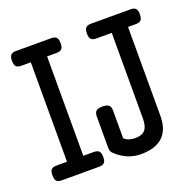

<svg xmlns="http://www.w3.org/2000/svg" viewBox="-108 -690 817 811"><g transform="rotate(-20 300.0 -285.0)"><path d="M87.4 -513.2H45.4Q28.8 -513.2 21.7 -520.5Q14.6 -527.8 14.6 -546.4Q14.6 -564.9 21.7 -572.3Q28.8 -579.6 45.4 -579.6H202.6Q219.2 -579.6 226.3 -572.3Q233.4 -564.9 233.4 -546.4Q233.4 -527.8 226.3 -520.5Q219.2 -513.2 202.6 -513.2H160.6V-66.4H207.5Q224.1 -66.4 231.2 -59.1Q238.3 -51.8 238.3 -33.2Q238.3 -14.6 231.2 -7.3Q224.1 0 207.5 0H40.5Q23.9 0 16.8 -7.3Q9.8 -14.6 9.8 -33.2Q9.8 -51.8 16.8 -59.1Q23.9 -66.4 40.5 -66.4H87.4ZM382.3 -513.2Q365.7 -513.2 358.6 -520.5Q351.6 -527.8 351.6 -546.4Q351.6 -564.9 358.6 -572.3Q365.7 -579.6 382.3 -579.6H559.1Q575.7 -579.6 582.8 -572.3Q589.8 -564.9 589.8 -546.4Q589.8 -527.8 582.8 -520.5Q575.7 -513.2 559.1 -513.2H524.4V-113.8Q524.4 -84.5 516.8 -61.5Q509.3 -38.6 493.2 -22.5Q477.1 -6.3 452.1 2.2Q427.2 10.7 392.6 10.7Q358.9 10.7 329.6 -2.9Q300.3 -16.6 278.8 -38.6Q271 -46.4 271 -63.5V-202.6Q271 -219.7 279.1 -227.1Q287.1 -234.4 307.6 -234.4Q328.1 -234.4 336.2 -227.1Q344.2 -219.7 344.2 -202.6V-78.6Q354 -69.3 366.5 -65.4Q378.9 -61.5 393.1 -61.5Q423.8 -61.5 437.5 -77.4Q451.2 -93.3 451.2 -128.4V-513.2Z"/></g></svg>

Font: Courier Prime
Style: Regular
Weight: 400
Designer: Alan Dague-Greene
Foundry: Quote-Unquote Apps
Version: Version 1.203